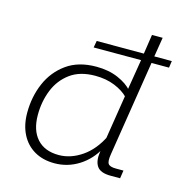

<svg xmlns="http://www.w3.org/2000/svg" viewBox="-92 -668 728 763"><g transform="rotate(15 272.0 -286.5)"><path d="M230 -475 235 -503H429L441 -583H485L472 -503H544L540 -475H468L406 -83Q401 -53 408 -43Q415 -33 440 -33H471L466 0H427Q385 0 370.5 -21Q356 -42 362 -81L367 -109L371 -99Q344 -48 298 -19Q252 10 198 10Q150 10 115 -10.5Q80 -31 61 -68.5Q42 -106 42 -156Q42 -222 66 -278Q90 -334 138.5 -369Q187 -404 261 -404Q312 -404 351 -387Q390 -370 410 -346L403 -341L425 -475ZM85 -159Q85 -96 116.5 -61Q148 -26 206 -26Q255 -26 301 -57.5Q347 -89 376 -149L370 -129L402 -331L403 -317Q382 -339 346.5 -353.5Q311 -368 266 -368Q203 -368 163 -338.5Q123 -309 104 -261.5Q85 -214 85 -159Z"/></g></svg>

Font: Rokkitt SemiBold ExtraLight
Style: Italic
Weight: 250
Italic angle: -9°
Version: Version 3.103